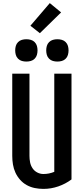

<svg xmlns="http://www.w3.org/2000/svg" viewBox="-20 -1210 540 1238"><path d="M260 8Q232 8 204.5 2.5Q177 -3 152.5 -16.5Q128 -30 109.5 -51Q91 -72 79.5 -97Q68 -122 63.5 -149.5Q59 -177 59 -205V-735H170V-205Q170 -184 174 -163.5Q178 -143 189.5 -125.5Q201 -108 220 -98Q239 -88 260 -88Q278 -88 295.5 -91.5Q313 -95 330 -102V-735H441V-53Q402 -24 355.5 -8Q309 8 260 8ZM350 -813Q335 -813 321 -817Q307 -821 296.5 -831.5Q286 -842 282 -856Q278 -870 278 -885Q278 -900 282 -914Q286 -928 296.5 -938.5Q307 -949 321 -953Q335 -957 350 -957Q365 -957 379 -953Q393 -949 403.5 -938.5Q414 -928 418 -914Q422 -900 422 -885Q422 -870 418 -856Q414 -842 403.5 -831.5Q393 -821 379 -817Q365 -813 350 -813ZM150 -813Q135 -813 121 -817Q107 -821 96.5 -831.5Q86 -842 82 -856Q78 -870 78 -885Q78 -900 82 -914Q86 -928 96.5 -938.5Q107 -949 121 -953Q135 -957 150 -957Q165 -957 179 -953Q193 -949 203.5 -938.5Q214 -928 218 -914Q222 -900 222 -885Q222 -870 218 -856Q214 -842 203.5 -831.5Q193 -821 179 -817Q165 -813 150 -813ZM237 -996 176 -1044 301 -1190 374 -1130Z"/></svg>

Font: Moesevka
Style: Bold
Weight: 700
Monospace: yes
Designer: Belleve Invis
Foundry: Belleve Invis
Version: Version 32.5.0; ttfautohint (v1.8.4)